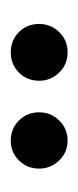

<svg xmlns="http://www.w3.org/2000/svg" viewBox="88 -806 148 365"><g transform="rotate(90 162.5 -623.0)"><path d="M247 -569Q224 -569 208.5 -584.5Q193 -600 193 -623Q193 -645 208.5 -661Q224 -677 247 -677Q269 -677 284.5 -661Q300 -645 300 -623Q300 -600 284.5 -584.5Q269 -569 247 -569ZM79 -569Q56 -569 40.5 -584.5Q25 -600 25 -623Q25 -645 40.5 -661Q56 -677 79 -677Q102 -677 117.5 -661Q133 -645 133 -623Q133 -600 117.5 -584.5Q102 -569 79 -569Z"/></g></svg>

Font: DM Sans 20pt Medium
Style: Regular
Weight: 500
Version: Version 4.004;gftools[0.9.30]